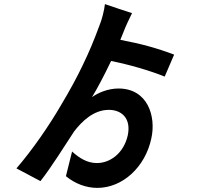

<svg xmlns="http://www.w3.org/2000/svg" viewBox="-20 -845 980 935"><path d="M384 -530C355 -469 322 -408 276 -331C220 -235 141 -119 60 -25L177 37C230 -30 300 -143 341 -205C378 -253 435 -310 510 -310C572 -310 620 -269 602 -185C582 -98 516 -51 452 -51C405 -51 368 -74 331 -107L301 13C346 50 400 70 454 70C576 70 687 -30 717 -171C741 -279 699 -414 557 -414C504 -414 456 -392 428 -372C455 -416 488 -479 521 -548C607 -531 708 -502 782 -472L828 -579C746 -610 667 -632 566 -651L581 -688C589 -710 611 -758 623 -781L556 -803L491 -825C488 -796 476 -748 464 -720C438 -649 413 -590 384 -530Z"/></svg>

Font: GenSekiGothic2 TW B
Style: Regular
Weight: 700
Version: Version 2.100;PS 2.1;hotconv 16.6.51;makeotf.lib2.5.65220 DE